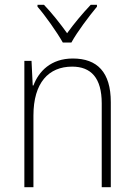

<svg xmlns="http://www.w3.org/2000/svg" viewBox="-20 -784 562 804"><path d="M243 -606H279C303 -650 352 -715 386 -756V-764H360C324 -726 290 -685 261 -645C233 -684 196 -731 164 -764H137V-756C170 -718 218 -650 243 -606ZM285 -539C193 -539 142 -485 120 -426H117L112 -529H82V0H120V-300C120 -438 184 -505 282 -505C361 -505 406 -458 406 -351V0H444V-356C444 -482 387 -539 285 -539Z"/></svg>

Font: Noto Sans Devanagari UI SemiCondensed ExtraLight
Style: Regular
Weight: 200
Width: 4
Designer: Jelle Bosma - Monotype Design Team
Foundry: Monotype Imaging Inc.
Version: Version 2.004